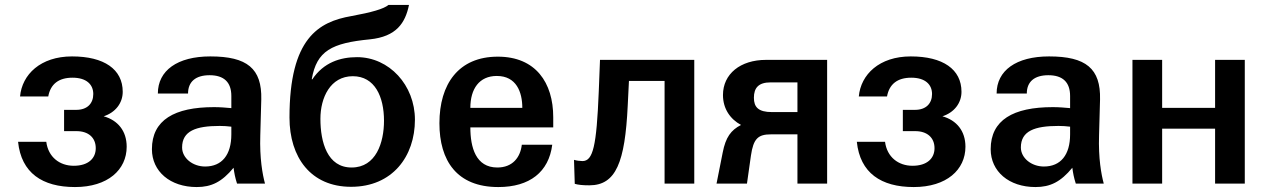

<svg xmlns="http://www.w3.org/2000/svg" viewBox="-20 -742 5118 776"><path d="M492 -149C492 -213 456 -256 399 -272C446 -287 476 -325 476 -371C476 -462 401 -514 271 -514C144 -514 69 -441 61 -352H175C184 -402 217 -428 273 -428C330 -428 357 -400 357 -362C357 -324 333 -298 288 -298H239V-212H289C337 -212 367 -186 367 -143C367 -102 337 -72 278 -72C221 -72 175 -107 167 -169H53C66 -43 151 14 283 14C416 14 492 -56 492 -149Z M915 -199C915 -116 877 -69 809 -69C759 -69 716 -103 716 -146C716 -213 772 -233 868 -233C885 -233 899 -232 915 -230ZM594 -139C594 -49 668 14 775 14C835 14 877 -7 924 -64C927 -42 930 -25 938 0H1051C1041 -37 1029 -102 1032 -195L1036 -340C1039 -465 979 -514 830 -514C697 -514 618 -457 618 -364H740C740 -412 771 -438 827 -438C885 -438 915 -410 915 -354V-305C892 -307 870 -309 845 -309C685 -309 594 -257 594 -139Z M1275 -262C1275 -347 1315 -434 1406 -434C1495 -434 1532 -351 1532 -254C1532 -166 1500 -65 1401 -65C1303 -65 1275 -167 1275 -262ZM1150 -267C1150 -106 1236 13 1399 13C1566 13 1657 -110 1657 -258C1657 -398 1553 -511 1423 -511C1356 -511 1288 -490 1242 -421L1240 -422C1260 -537 1321 -568 1475 -583C1582 -594 1618 -649 1633 -722H1550C1531 -706 1482 -692 1400 -677C1268 -654 1150 -588 1150 -267Z M1756 -244C1756 -93 1826 14 1994 14C2121 14 2198 -47 2212 -157H2089C2083 -105 2051 -65 1990 -65C1903 -65 1881 -146 1881 -227H2216V-268C2216 -408 2145 -513 1992 -513C1833 -513 1756 -402 1756 -244ZM1881 -306C1881 -383 1917 -435 1988 -435C2067 -435 2091 -370 2091 -306Z M2300 -94 2303 1C2317 5 2334 7 2362 7C2470 7 2506 -87 2517 -314L2522 -415H2666V0H2786V-500H2405L2400 -372C2391 -151 2377 -91 2334 -91C2326 -91 2307 -93 2301 -96Z M3203 -289H3100C3045 -289 3027 -309 3027 -347C3027 -387 3046 -409 3094 -409H3203ZM3323 -500H3076C2972 -500 2902 -443 2902 -358C2902 -302 2932 -260 2975 -237C2934 -216 2913 -187 2901 -126L2876 0H2999L3015 -113C3025 -182 3044 -199 3096 -199H3203V0H3323Z M3882 -149C3882 -213 3846 -256 3789 -272C3836 -287 3866 -325 3866 -371C3866 -462 3791 -514 3661 -514C3534 -514 3459 -441 3451 -352H3565C3574 -402 3607 -428 3663 -428C3720 -428 3747 -400 3747 -362C3747 -324 3723 -298 3678 -298H3629V-212H3679C3727 -212 3757 -186 3757 -143C3757 -102 3727 -72 3668 -72C3611 -72 3565 -107 3557 -169H3443C3456 -43 3541 14 3673 14C3806 14 3882 -56 3882 -149Z M4305 -199C4305 -116 4267 -69 4199 -69C4149 -69 4106 -103 4106 -146C4106 -213 4162 -233 4258 -233C4275 -233 4289 -232 4305 -230ZM3984 -139C3984 -49 4058 14 4165 14C4225 14 4267 -7 4314 -64C4317 -42 4320 -25 4328 0H4441C4431 -37 4419 -102 4422 -195L4426 -340C4429 -465 4369 -514 4220 -514C4087 -514 4008 -457 4008 -364H4130C4130 -412 4161 -438 4217 -438C4275 -438 4305 -410 4305 -354V-305C4282 -307 4260 -309 4235 -309C4075 -309 3984 -257 3984 -139Z M4557 0H4677V-222H4891V0H5011V-500H4891V-306H4677V-500H4557Z"/></svg>

Font: Perun SemiBold
Style: Regular
Weight: 600
Foundry: Copyright (c) Stefan Peev, Context Ltd, 2016
Version: Version 1.089